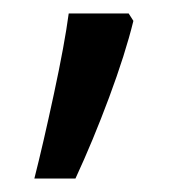

<svg xmlns="http://www.w3.org/2000/svg" viewBox="-20 -136 285 285"><path d="M171 -116 178 -105Q166 -56 142 8.5Q118 73 92 129H31Q44 78 60 3.5Q76 -71 82 -116Z"/></svg>

Font: Stephens Clock
Style: Regular
Weight: 400
Designer: Peter Wiegel (catfonts.de) with slight modifications by DT1.org
Version: Version 0.9.1